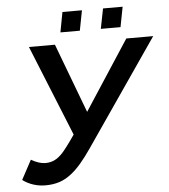

<svg xmlns="http://www.w3.org/2000/svg" viewBox="-58 -900 849 962"><g transform="rotate(-5 367.0 -419.0)"><path d="M131.8 9.8Q100.1 9.8 70.8 0.2Q41.5 -9.3 17.6 -27.3L69.8 -124.5Q109.4 -101.6 141.1 -101.6Q166.5 -101.6 187 -111.3Q207.5 -121.1 228.5 -143.6Q238.8 -154.8 255.4 -176.8Q272 -198.7 294.4 -231.4L109.4 -688H240.2L371.6 -338.9L599.1 -688H734.4L368.2 -155.3Q310.1 -70.3 265.1 -35.6Q234.9 -11.2 202.9 -0.7Q170.9 9.8 131.8 9.8ZM594.7 -848.1 575.2 -747.1H476.1L496.1 -848.1ZM390.1 -848.1 370.6 -747.1H272.9L292 -848.1Z"/></g></svg>

Font: Arimo SemiBold
Style: Italic
Weight: 600
Italic angle: -12°
Version: Version 1.33